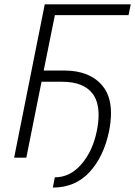

<svg xmlns="http://www.w3.org/2000/svg" viewBox="-20 -731 626 890"><path d="M225 138.5 234 91Q305.5 91 358 29.5Q410.5 -32 429 -125Q437 -165 437 -198Q437 -260 409.5 -296.5Q367.5 -352 268 -352H172.5L102 0H45.5L187.5 -711H586L576 -661H234.5L182.5 -404H278.5Q395.5 -404 454.5 -334Q494.5 -286.5 494.5 -206.5Q494.5 -169.5 486 -125Q461.5 -5.5 395.2 66.5Q329 138.5 225 138.5Z"/></svg>

Font: Roberto Sans Light
Style: Italic
Weight: 300
Italic angle: -11°
Designer: Google
Version: Version 1.00;June 11, 2020;FontCreator 12.0.0.2522 64-bit; t